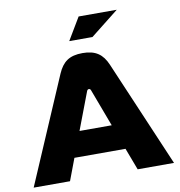

<svg xmlns="http://www.w3.org/2000/svg" viewBox="-94 -966 984 1051"><g transform="rotate(-10 398.5 -440.0)"><path d="M261 -589 8 0H210L256 -122H540L586 0H788L536 -590C510 -651 471 -679 399 -679C325 -679 288 -651 261 -589ZM309 -262 388 -470C390 -476 395 -479 399 -479C404 -479 408 -476 410 -470L488 -262ZM339 -756H468L625 -880H413Z"/></g></svg>

Font: LT Wave Black
Style: Regular
Weight: 900
Designer: Daniel Lyons
Version: Version 2.5 (Glyphs App)